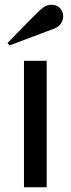

<svg xmlns="http://www.w3.org/2000/svg" viewBox="-20 -793 300 813"><path d="M11.7 0ZM177.7 0H81.5V-535.6H177.7ZM156.2 -755.9Q175.8 -772.9 197.3 -772.9Q220.2 -772.9 233.9 -758.5Q247.6 -744.1 247.6 -724.1Q247.6 -709 238.8 -694.8Q230 -680.7 212.9 -673.3Q207.5 -670.9 159.2 -652.8Q110.8 -634.8 65.4 -617.7L20 -600.6L11.7 -610.8Q137.2 -740.7 156.2 -755.9Z"/></svg>

Font: Coda
Style: Regular
Weight: 400
Designer: vernon adams
Foundry: vernon adams
Version: Version 2.000; ttfautohint (v0.8) -r 50 -G 200 -x